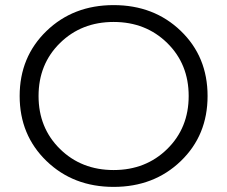

<svg xmlns="http://www.w3.org/2000/svg" viewBox="-20 -726 891 752"><path d="M688 -95Q583 6 425 6Q267 6 162 -95.5Q57 -197 57 -350Q57 -503 162 -604.5Q267 -706 425 -706Q583 -706 688 -605Q793 -504 793 -350Q793 -196 688 -95ZM215 -142.5Q299 -60 425 -60Q551 -60 635 -142.5Q719 -225 719 -350Q719 -475 635 -557.5Q551 -640 425 -640Q299 -640 215 -557.5Q131 -475 131 -350Q131 -225 215 -142.5Z"/></svg>

Font: mBank
Style: Regular
Weight: 400
Designer: Julieta Ulanovsky
Foundry: Julieta Ulanovsky
Version: Version 7.200;PS 007.200;hotconv 1.0.88;makeotf.lib2.5.64775